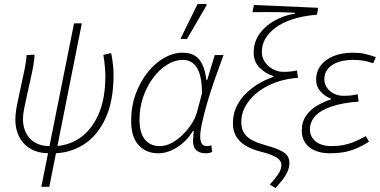

<svg xmlns="http://www.w3.org/2000/svg" viewBox="-20 -756 1905 962"><path d="M187 180 351 -639H390L227 180ZM228 12Q172 12 134 -10Q96 -32 76.5 -70Q57 -108 57 -155Q57 -188 65.5 -231.5Q74 -275 84.5 -321.5Q95 -368 103.5 -409.5Q112 -451 113 -480L153 -482Q153 -461 147 -427.5Q141 -394 132.5 -356Q124 -318 115.5 -280.5Q107 -243 101 -211.5Q95 -180 95 -162Q95 -99 130.5 -61.5Q166 -24 229 -24ZM247 12 248 -24Q318 -24 377 -62.5Q436 -101 472 -179.5Q508 -258 508 -378Q508 -393 506.5 -410.5Q505 -428 503 -446Q501 -464 498 -481L537 -490Q542 -466 545.5 -436.5Q549 -407 549 -383Q549 -248 507.5 -160.5Q466 -73 397 -30.5Q328 12 247 12Z M773 12Q712 12 674.5 -29Q637 -70 637 -149Q637 -223 660 -285.5Q683 -348 720.5 -394.5Q758 -441 803.5 -466.5Q849 -492 894 -492Q951 -492 978.5 -457.5Q1006 -423 1014 -355H1018L1056 -480H1100Q1078 -421 1057 -361Q1036 -301 1019.5 -245Q1003 -189 993 -143.5Q983 -98 983 -71Q983 -52 990 -38Q997 -24 1018 -24Q1025 -24 1030 -25.5Q1035 -27 1039 -28L1043 5Q1035 9 1027.5 10.5Q1020 12 1008 12Q983 12 965.5 -1.5Q948 -15 947 -49Q947 -57 948.5 -71Q950 -85 951 -100H947Q913 -46 866 -17Q819 12 773 12ZM781 -24Q810 -24 839.5 -39.5Q869 -55 896 -81.5Q923 -108 942.5 -139.5Q962 -171 969 -202L992 -288Q992 -374 967.5 -415Q943 -456 895 -456Q857 -456 818.5 -432.5Q780 -409 748.5 -367.5Q717 -326 698 -272Q679 -218 679 -156Q679 -90 706 -57Q733 -24 781 -24ZM884 -561 970 -736H1013L1016 -731L917 -561Z M1361 186 1331 169Q1355 144 1372.5 119Q1390 94 1390 69Q1390 51 1369.5 35.5Q1349 20 1287 4Q1247 -6 1215.5 -23.5Q1184 -41 1165.5 -69Q1147 -97 1147 -138Q1147 -186 1166 -224Q1185 -262 1215.5 -291Q1246 -320 1281.5 -340Q1317 -360 1350 -371V-375Q1310 -387 1280.5 -417Q1251 -447 1251 -492Q1251 -545 1280 -586Q1309 -627 1356 -653Q1403 -679 1458 -688V-692Q1424 -694 1386 -695Q1348 -696 1311 -695.5Q1274 -695 1245 -695L1252 -731L1574 -717L1568 -682H1561Q1431 -669 1361.5 -618Q1292 -567 1292 -496Q1292 -466 1308.5 -443.5Q1325 -421 1349 -408.5Q1373 -396 1400 -396Q1436 -396 1468 -403L1473 -366Q1391 -360 1327 -328.5Q1263 -297 1226 -248.5Q1189 -200 1189 -145Q1189 -108 1205 -86Q1221 -64 1249.5 -50.5Q1278 -37 1315 -27Q1371 -12 1400.5 6.5Q1430 25 1430 60Q1430 83 1420 105Q1410 127 1393.5 147.5Q1377 168 1361 186Z M1634 12Q1589 12 1557 -2Q1525 -16 1508.5 -41.5Q1492 -67 1492 -100Q1492 -146 1514 -177Q1536 -208 1570 -227.5Q1604 -247 1638 -258V-262Q1608 -273 1586 -297.5Q1564 -322 1564 -356Q1564 -398 1587.5 -428.5Q1611 -459 1652.5 -475.5Q1694 -492 1748 -492Q1781 -492 1806 -486.5Q1831 -481 1863 -470L1850 -439Q1820 -449 1798.5 -452.5Q1777 -456 1749 -456Q1709 -456 1676.5 -445.5Q1644 -435 1624.5 -413Q1605 -391 1605 -360Q1605 -325 1633 -300.5Q1661 -276 1702 -276Q1721 -276 1736 -277.5Q1751 -279 1772 -284L1777 -247Q1696 -241 1641.5 -222.5Q1587 -204 1560 -175Q1533 -146 1533 -108Q1533 -70 1562 -47Q1591 -24 1640 -24Q1672 -24 1697 -28.5Q1722 -33 1749.5 -43.5Q1777 -54 1813 -74L1829 -46Q1792 -23 1761 -10.5Q1730 2 1700 7Q1670 12 1634 12Z"/></svg>

Font: Source Sans 3 Light
Style: Italic
Weight: 300
Italic angle: -11°
Designer: Paul D. Hunt
Foundry: Adobe
Version: Version 3.046;hotconv 1.0.118;makeotfexe 2.5.65603